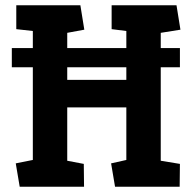

<svg xmlns="http://www.w3.org/2000/svg" viewBox="-20 -711 742 731"><path d="M25 -455V-528H665V-455ZM55 0 40 -89 105 -102V-593L42 -600V-691H286L301 -598L236 -586V-407H461V-593L405 -600V-691H652L667 -598L592 -586V-99L665 -87L664 0H418L403 -89L461 -102V-302H236V-99L299 -87L300 0Z"/></svg>

Font: Kreon
Style: Bold
Weight: 700
Designer: Julia Petretta
Foundry: Julia Petretta and Eli Heuer
Version: Version 2.002